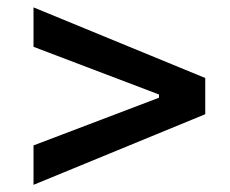

<svg xmlns="http://www.w3.org/2000/svg" viewBox="-20 -608 626 523"><path d="M71.3 -104.5 539.1 -296.9V-395.5L71.3 -587.9V-480.5L413.1 -350.6V-341.8L71.3 -211.9Z"/></svg>

Font: Cascadia Mono NF
Style: Regular
Weight: 400
Monospace: yes
Designer: Aaron Bell
Foundry: Saja Typeworks
Version: Version 2404.023